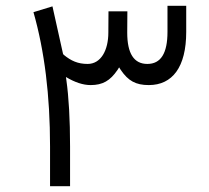

<svg xmlns="http://www.w3.org/2000/svg" viewBox="-20 -643 721 661"><path d="M281.7 -422.9C248 -422.9 224.6 -433.6 199.7 -454.1L197.8 -456.1L196.8 -458.5L160.6 -621.1L95.2 -601.1C133.3 -467.8 152.3 -314 152.3 -139.2V-2H221.2V-139.2C221.2 -231.9 216.8 -308.1 208.5 -367.2L207 -377.9C237.8 -359.4 266.1 -350.1 292 -350.1C333.5 -350.1 359.4 -365.2 384.3 -401.9L390.1 -411.1L396 -401.9C421.4 -364.7 447.3 -350.1 492.2 -350.1C573.7 -350.1 621.1 -412.1 621.1 -533.2V-623H556.6V-533.2C556.6 -459.5 533.7 -422.9 487.3 -422.9C440.9 -422.9 418 -459 418 -530.8L418.5 -604H353.5L353 -530.8C353 -470.2 327.6 -422.9 281.7 -422.9Z"/></svg>

Font: Shabnam Light
Style: Regular
Weight: 300
Foundry: DejaVu fonts team - Redesigned by Saber Rastikerdar - Based on Vazir font
Version: Version 5.0.1